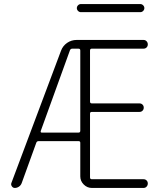

<svg xmlns="http://www.w3.org/2000/svg" viewBox="-20 -927 825 947"><path d="M181 -281Q179 -273 186 -273H367Q376 -273 376 -282V-678Q376 -687 367 -687H337Q328 -687 325 -679ZM53 0Q44 0 38.5 -8Q33 -16 36 -24L281 -677Q290 -701 311 -715.5Q332 -730 358 -730H688Q697 -730 703 -723.5Q709 -717 709 -708Q709 -699 703 -693Q697 -687 688 -687H433Q424 -687 424 -678V-426Q424 -417 433 -417H668Q677 -417 683 -411Q689 -405 689 -396Q689 -387 683 -381Q677 -375 668 -375H433Q424 -375 424 -367V-52Q424 -43 433 -43H688Q697 -43 703 -37Q709 -31 709 -22Q709 -13 703 -6.5Q697 0 688 0H433Q410 0 393 -17Q376 -34 376 -57V-223Q376 -231 367 -231H171Q162 -231 159 -223L87 -24Q83 -13 73.5 -6.5Q64 0 53 0ZM672 -907Q680 -907 686 -901Q692 -895 692 -887Q692 -879 686 -873Q680 -867 672 -867H379Q371 -867 365 -873Q359 -879 359 -887Q359 -895 365 -901Q371 -907 379 -907Z"/></svg>

Font: Rounded Mplus 1c Light
Style: Regular
Weight: 300
Version: Version 1.059.20150529